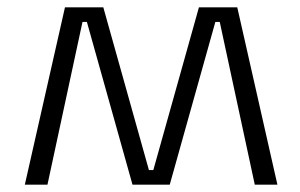

<svg xmlns="http://www.w3.org/2000/svg" viewBox="-20 -506 822 526"><path d="M630 -486 740 0H678L582 -446H570L445 0H343L218 -446H206L110 0H48L158 -486H263L388 -40H400L525 -486Z"/></svg>

Font: Space 7353
Style: Regular
Weight: 400
Designer: Christine Claussen + Ruben Lyon  (Space 7353)
Version: Version 1.000;FEAKit 1.0